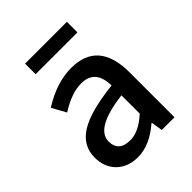

<svg xmlns="http://www.w3.org/2000/svg" viewBox="-214 -870 1003 1003"><g transform="rotate(-45 287.5 -368.5)"><path d="M100 -30Q55 -74 55 -146Q55 -234 134 -283Q212 -331 384 -350Q382 -470 279 -470Q208 -470 120 -414L77 -492Q191 -564 299 -564Q499 -564 499 -331V0H405L395 -63H392Q304 13 217 13Q145 13 100 -30ZM384 -142V-277Q166 -250 166 -154Q166 -78 252 -78Q314 -78 384 -142ZM145 -750H454V-672H145Z"/></g></svg>

Font: Noto Sans S Chinese Medium
Style: Regular
Weight: 500
Designer: Ryoko NISHIZUKA  (kana & ideographs); Paul D. Hunt (Latin, Greek & Cyrillic); Wenlong ZHANG  (bopomofo); Sandoll Communi
Foundry: Adobe Systems Incorporated
Version: Version 1.000;PS 1;hotconv 1.0.78;makeotf.lib2.5.61930